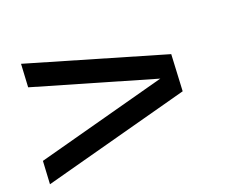

<svg xmlns="http://www.w3.org/2000/svg" viewBox="-90 -619 747 638"><g transform="rotate(-20 284.0 -299.5)"><path d="M-11.5 -95.5 -7 -176.5 453 -300 30.5 -423 35 -504.5 515 -364 508.5 -235Z"/></g></svg>

Font: Urbanist
Style: Italic
Weight: 400
Italic angle: -8°
Designer: Corey Hu
Foundry: Corey Hu
Version: Version 1.330; ttfautohint (v1.8.4.7-5d5b)